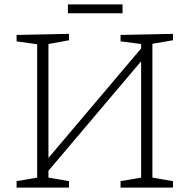

<svg xmlns="http://www.w3.org/2000/svg" viewBox="-20 -848 856 868"><path d="M762 -695V-666L669 -650V-45L762 -29V0H525V-29L618 -45V-571L199 -76V-45L292 -29V0H55V-29L148 -45V-648L55 -661V-690L292 -695V-666L199 -649V-134L618 -629V-649L525 -661V-690ZM287 -828H534V-788H287Z"/></svg>

Font: Bitter Pro Light
Style: Regular
Weight: 300
Designer: Sol Matas, and Bitter project Authors
Foundry: Sol Matas
Version: Version 1.010